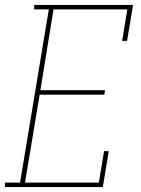

<svg xmlns="http://www.w3.org/2000/svg" viewBox="-49 -755 569 775"><path d="M-29 0V-18H32L148 -717H89V-735H488L464 -590H444L465 -717H167L114 -391H375L372 -373H111L52 -18H350L371 -145H390L366 0Z"/></svg>

Font: Iosevka Curly Slab ThObl
Style: Regular
Weight: 100
Italic angle: -9°
Monospace: yes
Designer: Belleve Invis
Foundry: Belleve Invis
Version: Version 11.0.0; ttfautohint (v1.8.3)